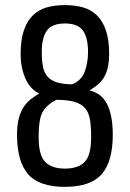

<svg xmlns="http://www.w3.org/2000/svg" viewBox="-20 -727 510 754"><path d="M422.9 -198.2Q422.9 -92.8 379.4 -43Q335.9 6.8 234.9 6.8Q133.8 6.8 90.3 -43Q46.9 -92.8 46.9 -198.2Q46.9 -238.8 54.7 -265.4Q62.5 -292 74.7 -309.6Q87.4 -327.1 102.5 -338.6Q117.7 -350.1 133.8 -359.9Q97.7 -377 79.3 -419.9Q61 -462.9 61 -514.2Q61 -569.8 73.5 -606.9Q85.9 -644 108.9 -666.5Q131.8 -689 163.8 -698Q195.8 -707 234.9 -707Q273.9 -707 305.9 -698Q337.9 -689 360.8 -666.5Q383.8 -644 396.2 -606.9Q408.7 -569.8 408.7 -514.2Q408.7 -464.4 392.6 -430.9Q376.5 -397.5 331.1 -372.1Q379.9 -360.8 401.4 -316.4Q422.9 -272 422.9 -198.2ZM325.7 -522.9Q325.7 -579.1 305.7 -606.9Q285.6 -634.8 234.9 -634.8Q184.1 -634.8 164.1 -606.9Q144 -579.1 144 -522.9Q144 -488.8 148.9 -464.4Q153.8 -439.9 167.5 -425.3Q193.4 -396 263.7 -396Q299.8 -411.1 312.7 -445.6Q325.7 -480 325.7 -522.9ZM337.9 -188Q337.9 -228 333.5 -256.1Q329.1 -284.2 314.5 -301.8Q299.8 -318.8 272.9 -326.9Q246.1 -335 200.7 -335Q171.9 -319.3 157 -301.5Q142.1 -283.7 137 -256.8Q131.8 -230 131.8 -188Q131.8 -117.2 157.5 -91.1Q183.1 -64.9 234.9 -64.9Q287.1 -64.9 312.5 -91.1Q337.9 -117.2 337.9 -188Z"/></svg>

Font: Moulpali
Style: Regular
Weight: 400
Designer: Danh Hong
Version: Version 8.002; ttfautohint (v1.8.3)